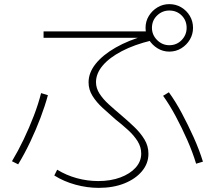

<svg xmlns="http://www.w3.org/2000/svg" viewBox="-20 -875 1040 930"><path d="M458 35Q402 35 345.5 19.5Q289 4 243 -25L257 -53Q301 -26 352 -12Q403 2 456 2Q516 2 563 -15.5Q610 -33 637 -63Q664 -93 664 -131Q664 -163 646.5 -191Q629 -219 600.5 -245Q572 -271 539 -297Q507 -325 477 -352.5Q447 -380 428 -410.5Q409 -441 409 -476Q409 -523 443.5 -566Q478 -609 540 -644.5Q602 -680 687 -704L698 -692H191V-723H714V-679Q631 -659 570.5 -627.5Q510 -596 477.5 -557.5Q445 -519 445 -477Q445 -448 462 -421.5Q479 -395 507 -369.5Q535 -344 566 -318Q599 -290 629.5 -261Q660 -232 679.5 -200Q699 -168 699 -130Q699 -83 667.5 -45.5Q636 -8 582 13.5Q528 35 458 35ZM38 -94Q68 -144 95 -200.5Q122 -257 144 -314.5Q166 -372 179 -424L212 -414Q198 -362 176 -304Q154 -246 126.5 -188Q99 -130 68 -79ZM930 -82Q913 -138 887 -197Q861 -256 831 -312Q801 -368 770 -411L798 -428Q830 -384 860.5 -327Q891 -270 918 -210Q945 -150 963 -92ZM800 -625Q769 -625 743 -641Q717 -657 701 -683Q685 -709 685 -740Q685 -772 701 -798Q717 -824 743 -839.5Q769 -855 800 -855Q832 -855 858 -839.5Q884 -824 899.5 -798Q915 -772 915 -740Q915 -709 899.5 -683Q884 -657 858 -641Q832 -625 800 -625ZM800 -656Q836 -656 860 -681Q884 -706 884 -740Q884 -776 860 -800Q836 -824 800 -824Q766 -824 741 -800Q716 -776 716 -740Q716 -706 741 -681Q766 -656 800 -656Z"/></svg>

Font: M PLUS 1 Thin ExtraLight
Style: Regular
Weight: 250
Version: Version 1.001